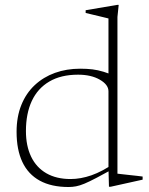

<svg xmlns="http://www.w3.org/2000/svg" viewBox="-20 -740 598 770"><path d="M415 -374Q415 -400.5 380.2 -420.5Q345.5 -440.5 293 -440.5Q224.5 -440.5 177.8 -413Q131 -385.5 107.5 -335Q84 -284.5 84 -214.5Q84 -155 104.8 -111.8Q125.5 -68.5 165.8 -45.2Q206 -22 263 -22Q303.5 -22 346.8 -37Q390 -52 442.5 -88V-67.5Q397 -42.5 367.5 -27Q338 -11.5 318.8 -3.5Q299.5 4.5 285 7.2Q270.5 10 255 10Q186 10 139.5 -15.5Q93 -41 69.8 -90.2Q46.5 -139.5 46.5 -211.5Q46.5 -271.5 65.5 -318.8Q84.5 -366 119.2 -398.5Q154 -431 200.5 -447.8Q247 -464.5 301.5 -464.5Q329 -464.5 351 -461.8Q373 -459 395.2 -452.2Q417.5 -445.5 444.5 -433.5L415 -400.5V-666Q409 -667.5 392.5 -671.5Q376 -675.5 357 -680Q338 -684.5 323.5 -688V-699L450.5 -720.5H456L451 -672V-43.5Q455.5 -43 468.5 -41.5Q481.5 -40 498 -38.2Q514.5 -36.5 529.2 -34.8Q544 -33 552 -32V-19.5L423.5 9H417L415 -63Z"/></svg>

Font: Newsreader ExtraLight
Style: Regular
Weight: 250
Designer: Hugues Gentile
Foundry: Production Type
Version: Version 1.003